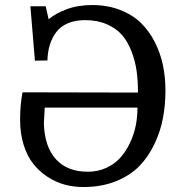

<svg xmlns="http://www.w3.org/2000/svg" viewBox="-20 -734 739 765"><path d="M312 11.2Q273.4 11.2 237.5 1.5Q201.7 -8.3 169.2 -29.5Q136.7 -50.8 112.5 -81.3Q88.4 -111.8 74.2 -156.7Q60.1 -201.7 60.1 -255.9Q60.1 -317.4 69.8 -366.2L529.8 -365.2Q529.8 -411.1 524.4 -450.4Q519 -489.7 504.4 -528.3Q489.7 -566.9 466.8 -593.8Q443.8 -620.6 406 -637.2Q368.2 -653.8 318.8 -653.8Q279.3 -653.8 250 -641.1Q220.7 -628.4 203.9 -605.7Q187 -583 178.5 -555.2Q169.9 -527.3 168.9 -493.2L119.1 -492.2L101.1 -709H162.1L173.8 -657.2Q199.7 -679.7 244.6 -696.8Q289.6 -713.9 347.2 -713.9Q408.2 -713.9 458 -694.6Q507.8 -675.3 541 -643.1Q574.2 -610.8 596.7 -566.7Q619.1 -522.5 629.2 -474.4Q639.2 -426.3 639.2 -374Q639.2 -316.9 629.4 -264.2Q619.6 -211.4 595.5 -160.4Q571.3 -109.4 534.9 -72Q498.5 -34.7 441.4 -11.7Q384.3 11.2 312 11.2ZM330.1 -49.8Q370.1 -49.8 403.6 -65.2Q437 -80.6 459.5 -105.7Q481.9 -130.9 497.8 -164.3Q513.7 -197.8 520.8 -233.2Q527.8 -268.6 527.8 -305.2H158.2Q157.2 -295.9 154.8 -242.2Q157.7 -148.9 202.9 -99.4Q248 -49.8 330.1 -49.8Z"/></svg>

Font: Literata Book
Style: Regular
Weight: 400
Designer: Latin by Veronika Burian and Jose Scaglione. Greek by Irene Vlachou. Cyrillic by Vera Evstafieva
Foundry: TypeTogether
Version: Version 2.003;PS 002.003;hotconv 1.0.88;makeotf.lib2.5.64775